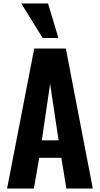

<svg xmlns="http://www.w3.org/2000/svg" viewBox="-20 -1091 578 1111"><path d="M21 0 178 -810H361L517 0H364L335 -178H207L176 0ZM222 -279H319L270 -606ZM227 -871 103 -1071H258L318 -871Z"/></svg>

Font: Oswald SemiBold
Style: Regular
Weight: 600
Designer: Vernon Adams
Foundry: Vernon Adams
Version: Version 4.103;gftools[0.9.33.dev8+g029e19f]